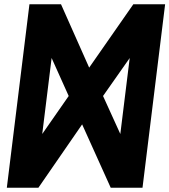

<svg xmlns="http://www.w3.org/2000/svg" viewBox="-20 -880 794 900"><path d="M544 -252 463 -430 588 -608ZM222 -608 302 -430 178 -252ZM160 0 365 -297 499 0H648L754 -860H605L398 -563L266 -860H118L12 0Z"/></svg>

Font: Ny Stormning
Style: SvKr
Weight: 900
Designer: Robert Jablonski, Mew Too
Foundry: Cannot Into Space Fonts
Version: Version 0.90